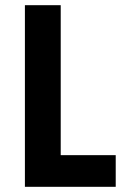

<svg xmlns="http://www.w3.org/2000/svg" viewBox="-20 -720 490 740"><path d="M76 0H426V-122H214V-700H76Z"/></svg>

Font: Finlandica SemiBold
Style: Regular
Weight: 600
Designer: Niklas Ekholm, Juho Hiilivirta, Jaakko Suomalainen
Foundry: Helsinki Type Studio
Version: Version 2.000;Glyphs 3.2 (3202)